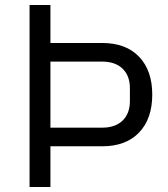

<svg xmlns="http://www.w3.org/2000/svg" viewBox="-20 -753 675 773"><path d="M99 0V-733H183V-580H391Q487 -580 540 -524.5Q593 -469 593 -372Q593 -275 540 -219.5Q487 -164 391 -164H183V0ZM391 -239Q444 -239 473.5 -267.5Q503 -296 503 -346V-398Q503 -448 473.5 -476.5Q444 -505 391 -505H183V-239Z"/></svg>

Font: IBM Plex Sans JP
Style: Regular
Weight: 400
Designer: Mike Abbink; Paul van der Laan; Pieter van Rosmalen; Wujin Sim; Yejin Wi; Jinhee Kim; Boomi Park; Yona Kim; Kichan Ma
Foundry: Sandoll Inc.
Version: Version 1.001